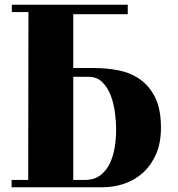

<svg xmlns="http://www.w3.org/2000/svg" viewBox="-20 -729 749 810"><path d="M379 -442Q429 -442 479 -432.5Q529 -423 569 -395.5Q609 -368 634 -319Q659 -270 659 -190Q659 -126 638.5 -79Q618 -32 584 -1Q550 30 505.5 45.5Q461 61 413 61H29V30H99L100 -678H30V-709H519V-669H289V-442ZM339 30Q377 30 402.5 11Q428 -8 443 -39Q458 -70 464 -108Q470 -146 470 -184Q470 -215 465 -253.5Q460 -292 447.5 -325.5Q435 -359 412 -382Q389 -405 353 -405H289V30Z"/></svg>

Font: Cafe24 ClassicType
Style: Regular
Weight: 400
Designer: Cafe24 thkim, hmlim, mnelim & 4IR
Foundry: Cafe24
Version: Version 1.000